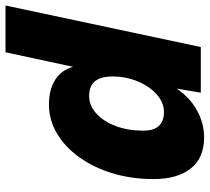

<svg xmlns="http://www.w3.org/2000/svg" viewBox="-52 -698 762 698"><g transform="rotate(-90 329.0 -349.0)"><path d="M178 12Q104 12 65.5 -36.5Q27 -85 27 -172Q27 -252 48 -321Q69 -390 106.5 -442Q144 -494 193 -523Q242 -552 298 -552Q353 -552 388.5 -529Q424 -506 435 -464L488 -710H658L507 0H341L356 -88Q324 -40 277 -14Q230 12 178 12ZM271 -134Q305 -134 334.5 -160Q364 -186 382 -229Q400 -272 400 -322Q400 -406 329 -406Q294 -406 265 -379.5Q236 -353 219.5 -308.5Q203 -264 203 -209Q203 -134 271 -134Z"/></g></svg>

Font: Geist Mono Black
Style: Italic
Weight: 900
Italic angle: -12°
Monospace: yes
Designer: Basement.studio, Andrés Briganti, Mateo Zaragoza
Foundry: Basement.studio, Vercel, Andrés Briganti, Guido Ferreyra, Mateo Zaragoza
Version: Version 1.500; ttfautohint (v1.8.4.7-5d5b)